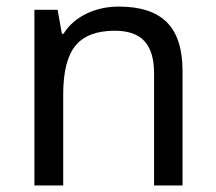

<svg xmlns="http://www.w3.org/2000/svg" viewBox="-20 -566 658 586"><path d="M450.2 0V-342.8Q450.2 -408.2 421.1 -440.2Q392.1 -472.2 330.1 -472.2Q247.6 -472.2 210.2 -426.5Q172.9 -380.9 172.9 -277.8V0H85V-536.1H155.8L168.9 -462.9H173.8Q198.7 -502.4 243.7 -524.2Q288.6 -545.9 342.8 -545.9Q441.4 -545.9 489.3 -498Q537.1 -450.2 537.1 -349.1V0Z"/></svg>

Font: NotoPenekeko
Style: Regular
Weight: 400
Designer: Monotype Design team
Foundry: Monotype Imaging Inc.
Version: Version 1.04